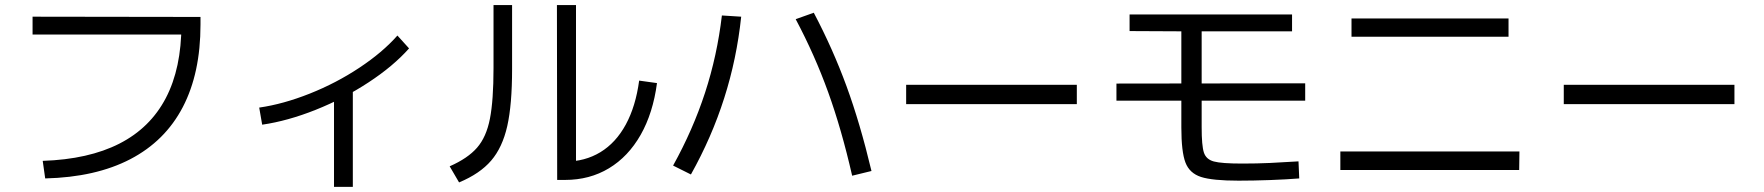

<svg xmlns="http://www.w3.org/2000/svg" viewBox="-20 -726 6954 757"><path d="M695.3 -628.9 732.4 -589.8H108.4V-660.2L770.5 -659.2V-628.9Q770.5 -437.5 700.7 -303.7Q630.9 -169.9 494.1 -98.6Q357.4 -27.3 158.2 -22.5L148.4 -91.8Q329.1 -97.7 450.7 -159.7Q572.3 -221.7 633.8 -339.4Q695.3 -457 695.3 -628.9Z M1546.9 -585.9 1592.8 -535.2Q1530.3 -464.8 1432.6 -400.9Q1335 -336.9 1224.6 -293Q1114.3 -249 1013.7 -234.4L1002 -301.8Q1096.7 -315.4 1201.2 -356.9Q1305.7 -398.4 1397 -459Q1488.3 -519.5 1546.9 -585.9ZM1296.9 -385.7H1371.1V10.7H1296.9Z M2175.8 -706.1H2251V-49.8L2208 -88.9Q2286.1 -88.9 2347.2 -126Q2408.2 -163.1 2447.3 -234.9Q2486.3 -306.6 2500 -408.2L2570.3 -398.4Q2554.7 -280.3 2505.9 -194.3Q2457 -108.4 2380.9 -62.5Q2304.7 -16.6 2208 -16.6H2176.8ZM1925.8 -458V-706.1H1999V-453.1Q1999 -313.5 1980 -229Q1960.9 -144.5 1916.5 -92.8Q1872.1 -41 1790 -6.8L1752.9 -70.3Q1824.2 -101.6 1860.8 -143.6Q1897.5 -185.5 1911.6 -257.8Q1925.8 -330.1 1925.8 -458Z M3117.2 -650.4 3188.5 -675.8Q3263.7 -533.2 3317.4 -386.7Q3371.1 -240.2 3416 -51.8L3339.8 -33.2Q3297.9 -216.8 3245.1 -362.8Q3192.4 -508.8 3117.2 -650.4ZM2826.2 -665 2902.3 -660.2Q2884.8 -494.1 2835.4 -339.4Q2786.1 -184.6 2704.1 -38.1L2633.8 -73.2Q2711.9 -213.9 2759.8 -360.4Q2807.6 -506.8 2826.2 -665Z M3552.7 -391.6H4225.6V-315.4H3552.7Z M4637.7 -223.6V-602.5L4433.6 -603.5V-668.9H5074.2V-602.5H4717.8V-224.6Q4717.8 -151.4 4726.6 -124.5Q4735.4 -97.7 4765.6 -89.4Q4795.9 -81.1 4877.9 -81.1Q4935.5 -81.1 4987.3 -83.5Q5039.1 -85.9 5099.6 -89.8L5102.5 -22.5Q5054.7 -18.6 4987.3 -16.1Q4919.9 -13.7 4863.3 -13.7Q4760.7 -13.7 4715.3 -28.3Q4669.9 -43 4653.8 -85.4Q4637.7 -127.9 4637.7 -223.6ZM4381.8 -396.5 5126 -397.5V-329.1H4381.8Z M5264.6 -128.9H5970.7L5969.7 -55.7H5264.6ZM5308.6 -653.3H5927.7V-581.1H5308.6Z M6145.5 -391.6H6818.4V-315.4H6145.5Z"/></svg>

Font: Pretendard GOV Variable
Style: Regular
Weight: 400
Designer: Base glyphs from Inter by Rasmus Andersson; Hangul glyphs from Noto Sans CJK(Source Han Sans) by Jang Soo-young and Kang
Foundry: Kil Hyung-jin
Version: Version 1.307;Glyphs 3.2 (3192)